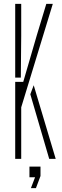

<svg xmlns="http://www.w3.org/2000/svg" viewBox="-20 -820 320 991"><path d="M58.5 0V-397.5H100L170 -638L219 -800H252.5L89.5 -266V0ZM234 0 136.5 -333.5 154 -380 267.5 0ZM58.5 -419.5V-800H89.5V-635.5L87.5 -419.5ZM139.5 151 161 95H132V40H189V88.5L165.5 151Z"/></svg>

Font: Big Shoulders Stencil Display Thin ExtraLight
Style: Regular
Weight: 250
Version: Version 2.001